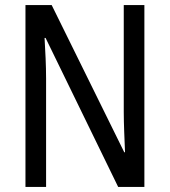

<svg xmlns="http://www.w3.org/2000/svg" viewBox="-20 -734 666 754"><path d="M547 0V-714H466V-294C466 -247 469 -187 471 -136H468L183 -714H80V0H161V-426C161 -477 158 -533 155 -585H159L444 0Z"/></svg>

Font: Noto Sans Gurmukhi UI Condensed
Style: Regular
Weight: 400
Width: 3
Designer: Jelle Bosma - Monotype Design Team
Foundry: Monotype Imaging Inc.
Version: Version 2.004